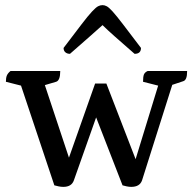

<svg xmlns="http://www.w3.org/2000/svg" viewBox="-20 -720 753 749"><path d="M227 9Q218 9 208.5 7Q199 5 192 3L62 -386L3 -401Q3 -417 7 -426Q11 -435 21 -443H215Q215 -406 199 -401L155 -388L249 -105L351 -394H395L509 -99L597 -386L538 -401Q538 -421 541.5 -429.5Q545 -438 556 -443H710Q710 -424 706 -414.5Q702 -405 694 -403L652 -389L534 -16Q525 9 492 9Q484 9 474 7Q464 5 458 3L355 -262L268 -16Q259 9 227 9ZM380 -700Q388 -700 396.5 -695.5Q405 -691 419.5 -675Q434 -659 460 -625Q486 -591 530 -533Q530 -510 505 -510Q458 -551 427.5 -578Q397 -605 380 -622Q361 -605 330.5 -578Q300 -551 253 -510Q242 -510 235 -516Q228 -522 228 -533Q272 -591 298 -625Q324 -659 339 -675Q354 -691 362.5 -695.5Q371 -700 380 -700Z"/></svg>

Font: Petrona Medium
Style: Regular
Weight: 500
Designer: Ringo R. Seeber
Foundry: Ringo R. Seeber
Version: Version 2.001; ttfautohint (v1.8.3)